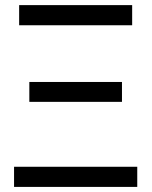

<svg xmlns="http://www.w3.org/2000/svg" viewBox="-20 -734 595 754"><path d="M95.2 -412.1H459V-334H95.2ZM55.2 -713.9H499V-634.8H55.2ZM519 -79.1V0H35.2V-79.1Z"/></svg>

Font: Noto Sans Southeast Asian
Style: Regular
Weight: 400
Designer: Monotype Design Team
Foundry: Monotype Imaging Inc.
Version: Version 1.06 uh; ttfautohint (v1.4.1)